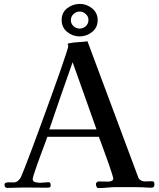

<svg xmlns="http://www.w3.org/2000/svg" viewBox="-20 -957 814 981"><path d="M473 -296Q442 -382 412 -468Q382 -554 351 -639Q321 -554 291 -468Q261 -382 232 -296ZM432 -855Q432 -873 418 -885.5Q404 -898 387 -898Q369 -898 355.5 -885Q342 -872 342 -854Q342 -836 355.5 -823.5Q369 -811 387 -811Q405 -811 418.5 -823.5Q432 -836 432 -855ZM769 -14Q769 2 754 2Q744 2 732.5 1.5Q721 1 710 0Q688 -1 665.5 -1Q643 -1 620 -1Q609 -1 597.5 -1Q586 -1 574 -1Q552 -1 529 1.5Q506 4 483 4Q476 4 473 -3.5Q470 -11 470 -17Q470 -22 475 -26Q480 -30 484 -30L533 -29Q541 -29 550 -32.5Q559 -36 559 -46Q559 -48 552.5 -68.5Q546 -89 536 -118Q526 -147 515 -176.5Q504 -206 496 -228.5Q488 -251 485 -258H222Q219 -249 210.5 -226Q202 -203 191 -174Q180 -145 170 -116.5Q160 -88 153.5 -67.5Q147 -47 147 -42Q147 -29 161.5 -26Q176 -23 185 -23Q196 -23 206.5 -24.5Q217 -26 227 -26Q236 -26 237.5 -19.5Q239 -13 239 -6Q237 0 232 1Q227 2 222 2Q193 2 163 1.5Q133 1 104 1Q82 1 60.5 2Q39 3 18 3Q3 3 3 -13Q3 -22 12 -24Q21 -26 32.5 -25.5Q44 -25 49 -25Q63 -25 72 -33Q81 -41 87 -52Q91 -61 106.5 -100Q122 -139 144 -198Q166 -257 191 -325.5Q216 -394 240.5 -461.5Q265 -529 285 -586Q305 -643 317 -680Q329 -717 329 -722Q329 -724 327.5 -726.5Q326 -729 326 -731Q326 -734 329 -735Q352 -740 378 -741.5Q404 -743 427 -746L687 -49Q690 -41 699.5 -35.5Q709 -30 718 -30Q727 -30 735.5 -30.5Q744 -31 753 -31Q764 -31 766.5 -27.5Q769 -24 769 -14ZM479 -854Q479 -816 450.5 -793.5Q422 -771 387 -771Q351 -771 323 -794Q295 -817 295 -855Q295 -893 323.5 -915Q352 -937 388 -937Q423 -937 451 -914Q479 -891 479 -854Z"/></svg>

Font: Kaisei Decol Medium
Style: Regular
Weight: 500
Designer: Font-Kai, 金井和夫
Foundry: KAZUO KANAI
Version: Version 5.003